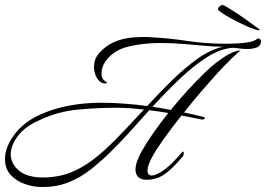

<svg xmlns="http://www.w3.org/2000/svg" viewBox="-78 -717 1064 768"><path d="M91 31Q55 31 21 19Q-13 7 -35.5 -17.5Q-58 -42 -58 -81Q-58 -128 -21 -178Q16 -228 81 -258Q137 -283 198.5 -294.5Q260 -306 326 -306Q373 -306 419 -302.5Q465 -299 511 -293Q561 -348 612 -397.5Q663 -447 713.5 -483Q764 -519 814 -530Q786 -530 745 -533.5Q704 -537 657.5 -541Q611 -545 564 -545Q496 -545 436.5 -531Q377 -517 345 -473Q336 -460 332 -448Q328 -436 328 -425Q328 -411 334 -400Q338 -396 343 -391.5Q348 -387 352 -387Q348 -383 342 -383Q335 -383 328.5 -386.5Q322 -390 318 -394Q308 -405 303 -419.5Q298 -434 298 -448Q298 -476 311 -495Q340 -533 383.5 -551Q427 -569 493 -569Q501 -569 509.5 -569Q518 -569 526 -568Q601 -564 673 -553Q745 -542 826 -542Q870 -542 905.5 -546.5Q941 -551 952 -563H954Q966 -563 966 -550Q965 -533 948.5 -527Q932 -521 912 -521Q896 -521 880.5 -523Q865 -525 855 -526Q805 -523 750.5 -488.5Q696 -454 641 -401.5Q586 -349 532 -290Q550 -287 568.5 -284Q587 -281 605 -277Q638 -318 673 -356Q708 -394 741 -426Q763 -448 789 -468Q815 -488 840 -501.5Q865 -515 884 -515Q871 -505 844 -478.5Q817 -452 794 -427Q766 -396 729.5 -354Q693 -312 658 -267Q677 -263 695.5 -259Q714 -255 733 -250Q741 -249 741 -244Q741 -242 737.5 -240Q734 -238 729 -239L648 -255Q608 -205 575.5 -159Q543 -113 529 -86Q522 -73 517 -59.5Q512 -46 512 -35Q512 -15 529 -15Q540 -15 559 -25Q588 -42 610.5 -65Q633 -88 653 -111Q657 -111 657 -105Q657 -96 653 -91Q607 -37 576.5 -17.5Q546 2 509 2Q485 2 474.5 -9.5Q464 -21 464 -38Q464 -55 471.5 -75Q479 -95 490 -114Q510 -149 537 -187.5Q564 -226 595 -265Q576 -268 557.5 -271Q539 -274 519 -276Q478 -230 438 -186Q398 -142 361 -106Q324 -70 284 -38.5Q244 -7 197 12Q150 31 91 31ZM95 -7Q129 -7 166 -15Q203 -23 246.5 -47Q290 -71 342 -118Q380 -153 419 -194.5Q458 -236 498 -279Q471 -282 443.5 -284Q416 -286 388 -286Q312 -286 232.5 -278.5Q153 -271 79 -236Q22 -211 -6.5 -173Q-35 -135 -35 -100Q-35 -62 -2 -34.5Q31 -7 95 -7ZM957 -596Q950 -596 931.5 -603Q913 -610 890 -621Q867 -632 845 -644Q823 -656 808.5 -666Q794 -676 794 -680Q794 -686 800.5 -691.5Q807 -697 812 -697Q816 -697 832 -687.5Q848 -678 870 -663.5Q892 -649 912.5 -634Q933 -619 947 -609Q961 -599 961 -598Q961 -596 957 -596Z"/></svg>

Font: Luxurious Script
Style: Regular
Weight: 400
Designer: Robert E. Leuschke
Foundry: Robert E. Leuschke
Version: Version 1.010; ttfautohint (v1.8.3)